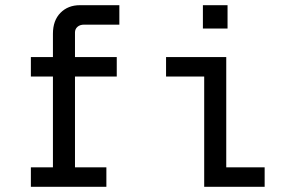

<svg xmlns="http://www.w3.org/2000/svg" viewBox="-20 -720 1120 740"><path d="M269 -595V-500H430V-425H269V-75H390V0H99V-75H184V-425H99V-500H184V-590Q184 -641 213 -670.5Q242 -700 288 -700H440V-625H304Q288 -625 278.5 -616.5Q269 -608 269 -595ZM857 -700V-610H762V-700ZM620 -425V-500H852V-75H1000V0H767V-425Z"/></svg>

Font: Share Tech Mono
Style: Regular
Weight: 400
Designer: Ralph Oliver du Carrois
Foundry: Ralph Oliver du Carrois
Version: Version 1.003